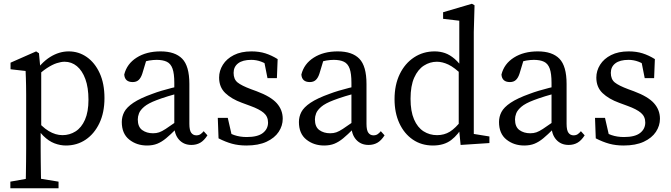

<svg xmlns="http://www.w3.org/2000/svg" viewBox="-20 -760 3566 1020"><path d="M450 -230Q450 -295 433.5 -340Q417 -385 388.5 -408.5Q360 -432 323 -432Q305 -432 281.5 -424.5Q258 -417 229 -398Q200 -379 163 -343L154 -361Q198 -427 246 -457Q294 -487 345 -487Q398 -487 441 -457Q484 -427 509.5 -371.5Q535 -316 535 -239Q535 -162 508 -105.5Q481 -49 435 -18Q389 13 330 13Q300 13 269.5 1.5Q239 -10 210 -38.5Q181 -67 154 -119L163 -135Q202 -86 238.5 -64Q275 -42 312 -42Q350 -42 381.5 -62Q413 -82 431.5 -124Q450 -166 450 -230ZM168 185 291 205V240H35V205L148 185ZM119 30V-257Q119 -285 118.5 -305.5Q118 -326 117.5 -344.5Q117 -363 116 -383L36 -392V-427L172 -487L187 -477L195 -392L199 -390V-78L196 -72V28Q196 63 196.5 98.5Q197 134 197.5 169.5Q198 205 199 240H116Q117 205 117.5 170Q118 135 118.5 100Q119 65 119 30Z M627 -112Q627 -140 640 -165Q653 -190 688.5 -214Q724 -238 791 -262Q812 -270 838.5 -278Q865 -286 893 -293Q921 -300 946 -304V-268Q912 -261 873.5 -249Q835 -237 812 -228Q767 -211 746 -193Q725 -175 718.5 -158Q712 -141 712 -126Q712 -86 735.5 -69Q759 -52 793 -52Q811 -52 825.5 -57Q840 -62 860 -75Q880 -88 911 -110L931 -125L945 -104L916 -75Q886 -45 862.5 -25.5Q839 -6 815.5 3.5Q792 13 761 13Q706 13 666.5 -18.5Q627 -50 627 -112ZM906 -92V-320Q906 -369 896.5 -395.5Q887 -422 866 -432Q845 -442 812 -442Q795 -442 772.5 -438.5Q750 -435 722 -424L762 -455L736 -369Q729 -347 717 -335.5Q705 -324 685 -324Q643 -324 640 -364Q654 -421 706 -454Q758 -487 833 -487Q910 -487 948 -448Q986 -409 986 -314V-102Q986 -68 996 -54.5Q1006 -41 1023 -41Q1036 -41 1045 -47Q1054 -53 1062 -63L1082 -41Q1064 -13 1043.5 -1.5Q1023 10 997 10Q956 10 931 -18Q906 -46 906 -92Z M1289 13Q1247 13 1212.5 3.5Q1178 -6 1141 -25L1137 -134H1190L1217 -16L1168 -39V-73Q1194 -53 1224 -42.5Q1254 -32 1291 -32Q1349 -32 1376.5 -53.5Q1404 -75 1404 -109Q1404 -141 1381 -160.5Q1358 -180 1311 -197L1265 -214Q1210 -234 1177 -265.5Q1144 -297 1144 -348Q1144 -384 1164 -416Q1184 -448 1222.5 -467.5Q1261 -487 1316 -487Q1357 -487 1390 -476.5Q1423 -466 1455 -446L1451 -345H1401L1381 -446L1417 -430V-404Q1393 -423 1367.5 -432.5Q1342 -442 1315 -442Q1269 -442 1245 -423.5Q1221 -405 1221 -373Q1221 -339 1242 -322Q1263 -305 1314 -286L1344 -275Q1419 -247 1450.5 -211.5Q1482 -176 1482 -129Q1482 -92 1460.5 -59.5Q1439 -27 1396 -7Q1353 13 1289 13Z M1568 -112Q1568 -140 1581 -165Q1594 -190 1629.5 -214Q1665 -238 1732 -262Q1753 -270 1779.5 -278Q1806 -286 1834 -293Q1862 -300 1887 -304V-268Q1853 -261 1814.5 -249Q1776 -237 1753 -228Q1708 -211 1687 -193Q1666 -175 1659.5 -158Q1653 -141 1653 -126Q1653 -86 1676.5 -69Q1700 -52 1734 -52Q1752 -52 1766.5 -57Q1781 -62 1801 -75Q1821 -88 1852 -110L1872 -125L1886 -104L1857 -75Q1827 -45 1803.5 -25.5Q1780 -6 1756.5 3.5Q1733 13 1702 13Q1647 13 1607.5 -18.5Q1568 -50 1568 -112ZM1847 -92V-320Q1847 -369 1837.5 -395.5Q1828 -422 1807 -432Q1786 -442 1753 -442Q1736 -442 1713.5 -438.5Q1691 -435 1663 -424L1703 -455L1677 -369Q1670 -347 1658 -335.5Q1646 -324 1626 -324Q1584 -324 1581 -364Q1595 -421 1647 -454Q1699 -487 1774 -487Q1851 -487 1889 -448Q1927 -409 1927 -314V-102Q1927 -68 1937 -54.5Q1947 -41 1964 -41Q1977 -41 1986 -47Q1995 -53 2003 -63L2023 -41Q2005 -13 1984.5 -1.5Q1964 10 1938 10Q1897 10 1872 -18Q1847 -46 1847 -92Z M2161 -235Q2161 -169 2179.5 -126Q2198 -83 2230 -62.5Q2262 -42 2302 -42Q2340 -42 2370 -60.5Q2400 -79 2434 -123L2443 -96Q2415 -45 2377 -16Q2339 13 2280 13Q2219 13 2173 -18.5Q2127 -50 2101.5 -105.5Q2076 -161 2076 -233Q2076 -309 2103.5 -366Q2131 -423 2179.5 -455Q2228 -487 2289 -487Q2318 -487 2344 -478Q2370 -469 2395.5 -447Q2421 -425 2447 -386L2437 -360Q2394 -402 2362 -417Q2330 -432 2301 -432Q2264 -432 2232 -411.5Q2200 -391 2180.5 -347.5Q2161 -304 2161 -235ZM2481 -51 2580 -35V0L2427 10L2417 -92V-385L2420 -398V-650L2334 -660V-695L2487 -740L2501 -732L2497 -590V0Z M2631 -112Q2631 -140 2644 -165Q2657 -190 2692.5 -214Q2728 -238 2795 -262Q2816 -270 2842.5 -278Q2869 -286 2897 -293Q2925 -300 2950 -304V-268Q2916 -261 2877.5 -249Q2839 -237 2816 -228Q2771 -211 2750 -193Q2729 -175 2722.5 -158Q2716 -141 2716 -126Q2716 -86 2739.5 -69Q2763 -52 2797 -52Q2815 -52 2829.5 -57Q2844 -62 2864 -75Q2884 -88 2915 -110L2935 -125L2949 -104L2920 -75Q2890 -45 2866.5 -25.5Q2843 -6 2819.5 3.5Q2796 13 2765 13Q2710 13 2670.5 -18.5Q2631 -50 2631 -112ZM2910 -92V-320Q2910 -369 2900.5 -395.5Q2891 -422 2870 -432Q2849 -442 2816 -442Q2799 -442 2776.5 -438.5Q2754 -435 2726 -424L2766 -455L2740 -369Q2733 -347 2721 -335.5Q2709 -324 2689 -324Q2647 -324 2644 -364Q2658 -421 2710 -454Q2762 -487 2837 -487Q2914 -487 2952 -448Q2990 -409 2990 -314V-102Q2990 -68 3000 -54.5Q3010 -41 3027 -41Q3040 -41 3049 -47Q3058 -53 3066 -63L3086 -41Q3068 -13 3047.5 -1.5Q3027 10 3001 10Q2960 10 2935 -18Q2910 -46 2910 -92Z M3293 13Q3251 13 3216.5 3.5Q3182 -6 3145 -25L3141 -134H3194L3221 -16L3172 -39V-73Q3198 -53 3228 -42.5Q3258 -32 3295 -32Q3353 -32 3380.5 -53.5Q3408 -75 3408 -109Q3408 -141 3385 -160.5Q3362 -180 3315 -197L3269 -214Q3214 -234 3181 -265.5Q3148 -297 3148 -348Q3148 -384 3168 -416Q3188 -448 3226.5 -467.5Q3265 -487 3320 -487Q3361 -487 3394 -476.5Q3427 -466 3459 -446L3455 -345H3405L3385 -446L3421 -430V-404Q3397 -423 3371.5 -432.5Q3346 -442 3319 -442Q3273 -442 3249 -423.5Q3225 -405 3225 -373Q3225 -339 3246 -322Q3267 -305 3318 -286L3348 -275Q3423 -247 3454.5 -211.5Q3486 -176 3486 -129Q3486 -92 3464.5 -59.5Q3443 -27 3400 -7Q3357 13 3293 13Z"/></svg>

Font: Adobe Variable Font Prototype
Style: Regular
Weight: 389
Designer: Frank Grießhammer
Foundry: Adobe
Version: Version 1.004;hotconv 1.0.113;makeotfexe 2.5.65598